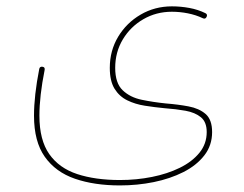

<svg xmlns="http://www.w3.org/2000/svg" viewBox="-20 -354 750 590"><path d="M84.5 1.5Q84.5 -60.1 100.6 -142.1Q102.1 -149.9 110.4 -148.9Q118.7 -147.9 117.2 -139.2Q101.1 -58.6 101.1 1.5Q101.1 76.2 131.3 119.4Q161.6 162.6 217.3 180.9Q272.9 199.2 348.6 199.2Q399.4 199.2 447 189.7Q494.6 180.2 532.5 161.6Q570.3 143.1 592.8 115.5Q615.2 87.9 615.2 51.8Q615.2 21 597.4 6.3Q579.6 -8.3 550 -13.7Q520.5 -19 485.4 -21.5Q455.1 -24.4 425.3 -29.1Q395.5 -33.7 371.1 -45.7Q346.7 -57.6 332 -81.3Q317.4 -105 317.4 -145.5Q317.4 -198.2 343 -241Q368.7 -283.7 412.1 -309.1Q455.6 -334.5 508.3 -334.5Q535.2 -334.5 561.8 -329.6Q588.4 -324.7 611.3 -313.5Q618.7 -309.6 614.7 -301.8Q610.8 -294.4 603.5 -297.9Q582 -308.1 557.4 -313Q532.7 -317.9 508.3 -317.9Q460 -317.9 420.4 -294.9Q380.9 -272 357.4 -232.9Q334 -193.8 334 -145.5Q334 -98.6 356.9 -76.7Q379.9 -54.7 415.5 -47.4Q451.2 -40 489.7 -36.1Q526.9 -33.2 559.3 -27.1Q591.8 -21 611.8 -3.7Q631.8 13.7 631.8 51.8Q631.8 92.8 607.9 123.5Q584 154.3 543.5 174.8Q502.9 195.3 452.4 205.6Q401.9 215.8 348.6 215.8Q270 215.8 210.4 195.3Q150.9 174.8 117.7 127.9Q84.5 81.1 84.5 1.5Z"/></svg>

Font: Mikhak Thin
Style: Regular
Weight: 100
Designer: Amin Abedi
Version: Version 3.3